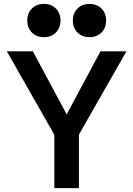

<svg xmlns="http://www.w3.org/2000/svg" viewBox="-20 -967 685 987"><path d="M259.3 0V-274.4L15.1 -703.1H148.9L335 -356.4H310.5L496.6 -703.1H629.9L385.7 -274.9V0ZM205.6 -775.9Q168 -775.9 144 -799.8Q120.1 -823.7 120.1 -861.3Q120.1 -899.4 144 -923.1Q168 -946.8 205.6 -946.8Q243.7 -946.8 267.3 -923.1Q291 -899.4 291 -861.3Q291 -823.7 267.3 -799.8Q243.7 -775.9 205.6 -775.9ZM439.9 -775.9Q402.3 -775.9 378.4 -799.8Q354.5 -823.7 354.5 -861.3Q354.5 -899.4 378.4 -923.1Q402.3 -946.8 439.9 -946.8Q478 -946.8 501.7 -923.1Q525.4 -899.4 525.4 -861.3Q525.4 -823.7 501.7 -799.8Q478 -775.9 439.9 -775.9Z"/></svg>

Font: Schibsted Grotesk SemiBold
Style: Regular
Weight: 600
Designer: Bakken & Baeck AS, Henrik Kongsvoll
Foundry: Schibsted ASA
Version: Version 1.100;gftools[0.9.25]